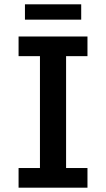

<svg xmlns="http://www.w3.org/2000/svg" viewBox="-20 -869 490 889"><path d="M66 0V-91H165V-609H66V-700H385V-609H286V-91H385V0ZM95.5 -778V-849H356V-778Z"/></svg>

Font: Trispace Condensed Medium
Style: Regular
Weight: 500
Width: 3
Designer: Tyler Finck
Foundry: Etcetera Type Company
Version: Version 1.210; ttfautohint (v1.8.3)